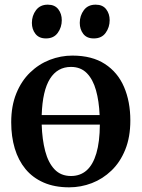

<svg xmlns="http://www.w3.org/2000/svg" viewBox="-20 -791 606 822"><path d="M276 11Q213.5 11 166.8 -9.5Q120 -30 89.2 -67.2Q58.5 -104.5 43.2 -155.5Q28 -206.5 28 -267.5Q28 -337.5 49.8 -391Q71.5 -444.5 108.8 -480.5Q146 -516.5 193 -534.8Q240 -553 290 -553Q374 -553 429 -517.2Q484 -481.5 511 -418.8Q538 -356 538 -275Q538 -204 516.2 -150.2Q494.5 -96.5 457.2 -60.8Q420 -25 373.2 -7Q326.5 11 276 11ZM284 -37.5Q323.5 -37.5 350.8 -61.5Q378 -85.5 392.5 -134.5Q407 -183.5 407.5 -257.5H158.5Q160.5 -194 173.5 -144.2Q186.5 -94.5 213.5 -66Q240.5 -37.5 284 -37.5ZM158.5 -298.5H406.5Q404 -358 391 -404.5Q378 -451 351.8 -477.8Q325.5 -504.5 284 -504.5Q226 -504.5 194 -453.8Q162 -403 158.5 -298.5ZM176.5 -626.5Q147 -626.5 131.8 -646Q116.5 -665.5 116.5 -693Q116.5 -724 134.2 -747.5Q152 -771 184 -771H185Q214.5 -771 229.5 -751.5Q244.5 -732 244.5 -704.5Q244.5 -674 227.2 -650.2Q210 -626.5 177 -626.5ZM381 -626.5Q351.5 -626.5 336.5 -646Q321.5 -665.5 321.5 -693Q321.5 -724 339 -747.5Q356.5 -771 389 -771H390Q419.5 -771 434.5 -751.5Q449.5 -732 449.5 -704.5Q449.5 -674 432.2 -650.2Q415 -626.5 382 -626.5Z"/></svg>

Font: Merriweather 60pt SemiBold
Style: Regular
Weight: 600
Version: Version 2.100